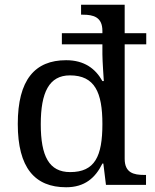

<svg xmlns="http://www.w3.org/2000/svg" viewBox="-20 -780 654 810"><path d="M259 10C337 10 382 -29 412 -90H416L427 0H596V-42H588C544 -42 506 -51 506 -110V-593H597V-640H506V-760H322V-718H330C374 -718 412 -708 412 -650V-640H241V-593H412V-551C412 -524 418 -438 418 -438H412C383 -490 336 -526 259 -526C127 -526 55 -443 55 -257C55 -72 127 10 259 10ZM276 -54C187 -54 152 -121 152 -256C152 -390 187 -462 275 -462C380 -462 412 -390 412 -257C412 -120 380 -54 276 -54Z"/></svg>

Font: Noto Fangsong KSS Vertical
Style: Regular
Weight: 400
Designer: LIU Zhao, ZHANG Congyu, Kushim JIANG
Foundry: Guyu Beijing Co. Ltd.
Version: Version 1.000;November 16, 2022;FontCreator 11.5.0.2427 64-b